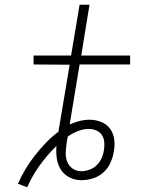

<svg xmlns="http://www.w3.org/2000/svg" viewBox="-20 -755 640 813"><path d="M95 38 56 23Q70 -9 88 -39Q106 -69 128 -97Q150 -125 174.5 -150.5Q199 -176 227 -197L228 -198Q228 -198 228 -198.5Q228 -199 228 -199V-200Q228 -200 228 -200Q228 -200 228 -201L275 -481L122 -482V-520H281L317 -735H359L324 -520H531V-482H317L275 -228Q295 -237 316.5 -242.5Q338 -248 359 -248Q385 -248 408.5 -238.5Q432 -229 446 -210Q460 -191 463.5 -165.5Q467 -140 462 -114Q462 -114 462 -114Q462 -114 462 -113Q458 -89 447.5 -65.5Q437 -42 417.5 -24.5Q398 -7 373 0.5Q348 8 324 8Q297 8 274 -4Q251 -16 237.5 -37Q224 -58 220.5 -84Q217 -110 219 -137Q180 -99 148 -54.5Q116 -10 95 38ZM324 -30Q341 -30 359 -36.5Q377 -43 390 -56Q403 -69 410.5 -86Q418 -103 420 -120Q423 -137 421.5 -153.5Q420 -170 411.5 -183Q403 -196 388 -202.5Q373 -209 356 -209Q333 -209 310 -200Q287 -191 267 -177Q266 -172 265 -166.5Q264 -161 263 -156Q260 -134 258.5 -113Q257 -92 263.5 -73Q270 -54 286.5 -42Q303 -30 324 -30Z"/></svg>

Font: Iosevka SS04 XLt Ex Obl
Style: Regular
Weight: 200
Width: 7
Italic angle: -9°
Monospace: yes
Designer: Belleve Invis
Foundry: Belleve Invis
Version: Version 19.0.0; ttfautohint (v1.8.4)